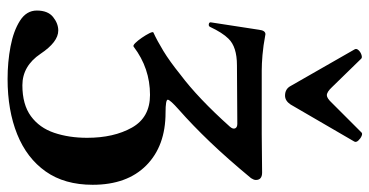

<svg xmlns="http://www.w3.org/2000/svg" viewBox="-260 -467 998 519"><g transform="rotate(90 239.5 -207.0)"><path d="M193 272Q147 272 105 264Q63 256 35.5 238.5Q8 221 8 193Q8 163 25.5 149Q43 135 62 135Q93 135 125 183Q158 232 210 232Q262 232 293.5 209Q325 186 338.5 146Q352 106 352 57Q352 -15 324.5 -64Q297 -113 236 -113Q164 -113 106 -69Q103 -66 96 -73Q89 -80 81.5 -91Q74 -102 69.5 -111Q65 -120 67 -122Q89 -132 117 -149Q145 -166 181 -195Q245 -243 322 -329Q329 -337 326.5 -343Q324 -349 314 -349L156 -348Q106 -348 84 -325Q68 -309 52 -275Q50 -271 44.5 -272Q39 -273 40 -278L60 -408Q62 -425 72 -425Q104 -419 128.5 -417Q153 -415 170 -415H342Q368 -415 394 -415.5Q420 -416 446 -416Q466 -416 466 -399Q466 -396 464.5 -392.5Q463 -389 461 -386Q408 -322 363 -275Q318 -228 276 -191Q249 -167 249 -161Q249 -155 284 -155Q374 -155 426.5 -103Q479 -51 479 42Q479 118 443 169Q407 220 342.5 246Q278 272 193 272ZM238 -478Q220 -478 212 -493L113 -666Q110 -671 115 -676.5Q120 -682 127.5 -684.5Q135 -687 138 -684L215 -605Q228 -591 237 -591Q245 -591 258 -605L337 -684Q340 -688 347 -685Q354 -682 359.5 -676Q365 -670 362 -665L262 -493Q252 -478 238 -478Z"/></g></svg>

Font: Junicode SmExp
Style: Bold
Weight: 700
Width: 6
Designer: Peter S. Baker
Version: Version 2.205; ttfautohint (v1.8.4)